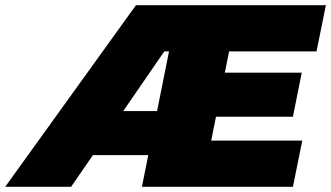

<svg xmlns="http://www.w3.org/2000/svg" viewBox="-94 -720 1276 740"><path d="M-74 0 430 -700H674L638 -522H439L604 -616L180 0ZM193 -122 227 -292H592L558 -122ZM453 0 593 -700H1162L1126 -522H789L720 -178H1071L1035 0ZM723 -270 757 -440H1069L1035 -270Z"/></svg>

Font: Montserrat Thin Black
Style: Italic
Weight: 900
Italic angle: -11.3°
Version: Version 9.000